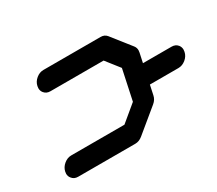

<svg xmlns="http://www.w3.org/2000/svg" viewBox="-128 -973 1396 1238"><g transform="rotate(-30 570.0 -354.0)"><path d="M171.9 -141.6H567.9L689 -242.2L736.8 -466.8L658.2 -566.9H262.2Q232.9 -566.9 216.3 -587.9Q204.6 -602.5 204.6 -622.1Q204.6 -629.4 206.5 -637.7Q212.4 -667 237.5 -687.7Q262.7 -708.5 292 -708.5H717.3Q746.6 -708.5 763.2 -688L875 -546.4Q886.7 -531.2 886.7 -512.2Q886.7 -504.4 884.8 -496.1L869.6 -425.3H1082.5Q1111.8 -425.3 1128.4 -404.8Q1140.1 -389.6 1140.1 -370.6Q1140.1 -362.8 1138.2 -354.5Q1132.3 -325.2 1106.9 -304.4Q1081.5 -283.7 1052.2 -283.7H839.4L824.2 -212.4Q818.4 -183.1 793.5 -162.6L621.6 -21Q596.2 0 566.9 0H141.6Q112.3 0 96.2 -21Q84 -35.6 84 -55.2Q84 -62.5 85.9 -70.8Q92.3 -100.1 117.4 -120.8Q142.6 -141.6 171.9 -141.6Z"/></g></svg>

Font: Robtronika
Style: Italic
Weight: 400
Italic angle: -12°
Designer: GGBot
Version: 1.00